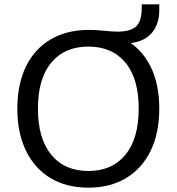

<svg xmlns="http://www.w3.org/2000/svg" viewBox="-20 -858 815 886"><path d="M388 8Q287 8 213.5 -36Q140 -80 100 -162Q60 -244 60 -356Q60 -469 99.5 -550.5Q139 -632 213.5 -676Q288 -720 391 -720Q427 -720 461.5 -716Q496 -712 526 -712Q585 -713 609.5 -737.5Q634 -762 634 -822V-838H715V-809Q715 -763 696 -728.5Q677 -694 642 -676Q607 -658 559 -658L561 -674Q636 -630 675.5 -549.5Q715 -469 715 -357Q715 -244 675 -162Q635 -80 561.5 -36Q488 8 388 8ZM388 -69Q497 -69 558.5 -143.5Q620 -218 620 -357Q620 -496 558.5 -569.5Q497 -643 388 -643Q278 -643 216.5 -569Q155 -495 155 -357Q155 -219 216.5 -144Q278 -69 388 -69Z"/></svg>

Font: Muli Medium
Style: Regular
Weight: 500
Designer: Vernon Adams
Foundry: Vernon Adams
Version: Version 2.100; ttfautohint (v1.8.1.43-b0c9)